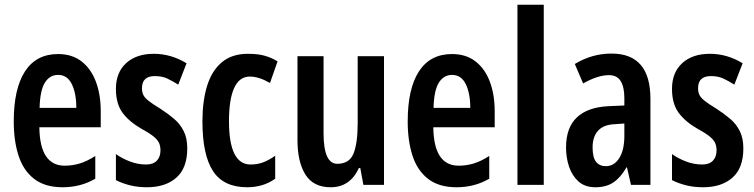

<svg xmlns="http://www.w3.org/2000/svg" viewBox="-20 -780 3182 810"><path d="M225 -552Q284 -552 324 -521Q364 -490 384.5 -435.5Q405 -381 405 -310V-243H146Q148 -81 253 -81Q286 -81 317 -90.5Q348 -100 382 -122V-26Q351 -8 316.5 1Q282 10 244 10Q170 10 124.5 -25Q79 -60 58.5 -122.5Q38 -185 38 -268Q38 -406 85.5 -479Q133 -552 225 -552ZM225 -464Q190 -464 169.5 -431.5Q149 -399 147 -325H302Q302 -386 283 -425Q264 -464 225 -464Z M770 -154Q770 -71 724 -30.5Q678 10 600 10Q562 10 529.5 2Q497 -6 469 -20V-130Q494 -112 527.5 -99Q561 -86 597 -86Q626 -86 641.5 -102Q657 -118 657 -146Q657 -161 652 -174.5Q647 -188 630 -202.5Q613 -217 578 -236Q524 -267 496.5 -305Q469 -343 469 -405Q469 -474 512 -513.5Q555 -553 629 -553Q702 -553 767 -513L732 -423Q708 -438 686 -448.5Q664 -459 633 -459Q579 -459 579 -408Q579 -392 584.5 -380Q590 -368 607 -354.5Q624 -341 657 -321Q688 -301 714 -279Q740 -257 755 -227Q770 -197 770 -154Z M1023 10Q923 10 878.5 -58.5Q834 -127 834 -268Q834 -353 853.5 -417Q873 -481 915.5 -517Q958 -553 1026 -553Q1069 -553 1098 -544.5Q1127 -536 1151 -521L1119 -430Q1072 -457 1034 -457Q990 -457 968 -409Q946 -361 946 -269Q946 -86 1037 -86Q1066 -86 1090 -95Q1114 -104 1141 -123V-26Q1114 -7 1084.5 1.5Q1055 10 1023 10Z M1600 -543V0H1513L1500 -71H1494Q1457 10 1375 10Q1302 10 1268.5 -43.5Q1235 -97 1235 -189V-543H1345V-218Q1345 -89 1403 -89Q1454 -89 1471.5 -132.5Q1489 -176 1489 -261V-543Z M1887 -552Q1946 -552 1986 -521Q2026 -490 2046.5 -435.5Q2067 -381 2067 -310V-243H1808Q1810 -81 1915 -81Q1948 -81 1979 -90.5Q2010 -100 2044 -122V-26Q2013 -8 1978.5 1Q1944 10 1906 10Q1832 10 1786.5 -25Q1741 -60 1720.5 -122.5Q1700 -185 1700 -268Q1700 -406 1747.5 -479Q1795 -552 1887 -552ZM1887 -464Q1852 -464 1831.5 -431.5Q1811 -399 1809 -325H1964Q1964 -386 1945 -425Q1926 -464 1887 -464Z M2274 0H2163V-760H2274Z M2560 -554Q2724 -554 2724 -363V0H2642L2625 -74H2623Q2599 -32 2568.5 -11Q2538 10 2492 10Q2448 10 2421 -14Q2394 -38 2381 -76Q2368 -114 2368 -158Q2368 -242 2414 -285Q2460 -328 2547 -332L2614 -335V-366Q2614 -413 2598.5 -438Q2583 -463 2549 -463Q2502 -463 2440 -428L2405 -510Q2477 -554 2560 -554ZM2573 -256Q2526 -254 2503 -228.5Q2480 -203 2480 -158Q2480 -116 2494.5 -97.5Q2509 -79 2536 -79Q2571 -79 2592.5 -113Q2614 -147 2614 -207V-259Z M3116 -154Q3116 -71 3070 -30.5Q3024 10 2946 10Q2908 10 2875.5 2Q2843 -6 2815 -20V-130Q2840 -112 2873.5 -99Q2907 -86 2943 -86Q2972 -86 2987.5 -102Q3003 -118 3003 -146Q3003 -161 2998 -174.5Q2993 -188 2976 -202.5Q2959 -217 2924 -236Q2870 -267 2842.5 -305Q2815 -343 2815 -405Q2815 -474 2858 -513.5Q2901 -553 2975 -553Q3048 -553 3113 -513L3078 -423Q3054 -438 3032 -448.5Q3010 -459 2979 -459Q2925 -459 2925 -408Q2925 -392 2930.5 -380Q2936 -368 2953 -354.5Q2970 -341 3003 -321Q3034 -301 3060 -279Q3086 -257 3101 -227Q3116 -197 3116 -154Z"/></svg>

Font: Noto Sans Tamil ExtraCondensed SemiBold
Style: Regular
Weight: 600
Width: 2
Designer: Jelle Bosma - Monotype Design Team
Foundry: Monotype Imaging Inc.
Version: Version 2.004; ttfautohint (v1.8.4.7-5d5b)